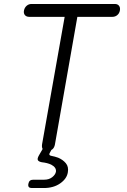

<svg xmlns="http://www.w3.org/2000/svg" viewBox="-20 -750 640 968"><path d="M306 -665H128Q113 -665 105.5 -674Q98 -683 101 -697.5Q104 -712 114.5 -721Q125 -730 139 -730H559Q573 -730 580 -721Q587 -712 584.5 -697.5Q582 -683 571.5 -674Q561 -665 546 -665H370L257 -22Q254 -6 245 2L239 6L232 19Q227 26 229.5 30.5Q232 35 240 36Q256 39 273 45Q297 55 312 73Q327 91 322 119Q317 151 283.5 174.5Q250 198 201 198H140Q130 198 125.5 193Q121 188 123 177Q125 166 131 161Q137 156 148 156H203Q227 156 243 143.5Q259 131 262 116Q265 94 238 80Q219 71 191 68Q175 65 171 57.5Q167 50 176 34L195 1Q190 -7 192 -22Z"/></svg>

Font: Maple Mono ExtraLight
Style: Italic
Weight: 275
Italic angle: -10°
Monospace: yes
Designer: subframe7536
Version: Version 7.000